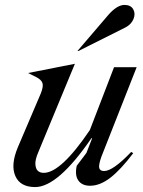

<svg xmlns="http://www.w3.org/2000/svg" viewBox="-20 -740 575 771"><path d="M288.1 -74.2 327.1 -126 350.1 -185.1H347.2Q212.4 11.2 121.1 11.2Q61 11.2 41.5 -33.4Q22 -78.1 51.8 -148.9L144 -365.2Q154.8 -392.6 150.6 -406Q146.5 -419.4 126 -430.2L92.8 -446.8L280.8 -483.9L133.8 -128.9Q120.6 -98.1 122.1 -79.8Q123.5 -61.5 132.3 -53.7Q141.1 -45.9 155.8 -45.9Q224.6 -45.9 340.8 -217.8L438 -470.2H528.8L387.2 -110.8Q375 -76.2 378.7 -64.7Q382.3 -53.2 397.9 -53.2Q433.6 -53.2 506.8 -129.9L515.1 -125Q464.4 -58.1 422.9 -26.1Q381.3 5.9 341.8 5.9Q309.6 5.9 294.7 -15.1Q279.8 -36.1 288.1 -74.2ZM291 -535.2 416 -681.2Q450.7 -720.2 480 -720.2Q504.9 -720.2 514.9 -702.9Q524.9 -685.5 516.1 -663.8Q507.3 -642.1 483.9 -629.9L294.9 -535.2Z"/></svg>

Font: Redaction
Style: Italic
Weight: 400
Designer: Jeremy Mickel / Forest Young
Foundry: MCKL
Version: Version 2.001;hotconv 1.0.113;makeotfexe 2.5.65598 DEVELOPME